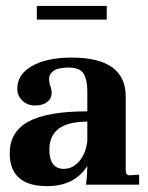

<svg xmlns="http://www.w3.org/2000/svg" viewBox="-20 -632 507 657"><path d="M198.2 -54.2Q229 -54.2 251.5 -80.6Q273.9 -106.9 278.8 -149.9V-215.8Q148.9 -215.8 148.9 -120.1Q149.4 -54.2 198.2 -54.2ZM456.1 0H273.9Q277.8 -23.9 277.8 -37.1L278.8 -64Q234.9 4.9 141.1 4.9Q13.2 4.9 13.2 -107.9Q13.2 -180.7 77.1 -215.8Q141.1 -251 278.8 -251V-320.8Q278.8 -358.9 266.1 -379.9Q252.9 -400.9 214.8 -400.9Q176.8 -400.4 162.1 -388.7Q147.5 -377 147.9 -363.3Q147.9 -349.6 152.3 -337.4Q165 -300.8 141.6 -283.2Q126 -271 100.1 -271Q74.2 -271 56.6 -287.6Q39.1 -304.2 39.1 -329.1Q39.1 -377 88.9 -405.8Q138.7 -434.6 224.1 -435.1Q410.2 -435.1 410.2 -301.8V-50.8Q409.7 -32.2 422.9 -32.2L456.1 -34.2ZM345.2 -611.8V-564.9H106V-611.8Z"/></svg>

Font: Unna-Bold
Style: Bold
Weight: 700
Designer: Jorge de Buen U.
Foundry: Omnibus-Type
Version: Version 2.006;PS 002.006;hotconv 1.0.70;makeotf.lib2.5.58329